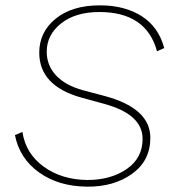

<svg xmlns="http://www.w3.org/2000/svg" viewBox="-20 -691 644 719"><path d="M306 8Q199 7 126 -45.5Q53 -98 36 -185L64 -197Q76 -116 143.5 -67Q211 -18 307 -17Q395 -17 454.5 -58Q514 -99 514 -171Q514 -264 367 -303L283 -326Q127 -370 127 -494Q127 -571 188.5 -621Q250 -671 354 -671Q447 -671 510.5 -630.5Q574 -590 595 -511L568 -499Q528 -646 352 -646Q263 -646 209 -603.5Q155 -561 155 -497Q155 -446 190 -408.5Q225 -371 291 -353L374 -331Q543 -285 543 -175Q543 -89 474.5 -40Q406 9 306 8Z"/></svg>

Font: Elaine Sans ExtraLight
Style: Italic
Weight: 275
Italic angle: -13°
Designer: Wei Huang
Foundry: Wei Huang
Version: Version 2.001;December 24, 2019;FontCreator 12.0.0.2547 64-b